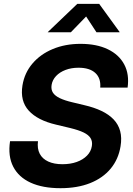

<svg xmlns="http://www.w3.org/2000/svg" viewBox="-20 -966 693 997"><path d="M293.9 11.2Q202.1 11.2 139.4 -17.3Q76.7 -45.9 48.6 -100.6Q20.5 -155.3 32.2 -232.9H177.2Q172.4 -194.3 186.3 -167.7Q200.2 -141.1 230.5 -127.2Q260.7 -113.3 304.2 -113.3Q345.7 -113.3 378.4 -125Q411.1 -136.7 431.9 -158Q452.6 -179.2 457 -207.5Q460.9 -231.4 450.4 -248.5Q439.9 -265.6 414.1 -278.1Q388.2 -290.5 346.2 -300.8L271 -318.8Q174.8 -341.3 129.2 -391.6Q83.5 -441.9 96.7 -522.9Q107.4 -587.9 148.7 -636.2Q189.9 -684.6 254.2 -711.4Q318.4 -738.3 398.4 -738.3Q481.4 -738.3 539.6 -710.4Q597.7 -682.6 625 -631.6Q652.3 -580.6 642.6 -511.2H500.5Q504.4 -560.1 474.9 -587.2Q445.3 -614.3 387.7 -614.3Q350.1 -614.3 320.1 -602.8Q290 -591.3 271.2 -571.3Q252.4 -551.3 248 -525.4Q244.1 -501 255.1 -484.4Q266.1 -467.8 291 -456.1Q315.9 -444.3 353 -435.5L418 -419.9Q468.8 -408.2 507.1 -389.9Q545.4 -371.6 570.1 -345.7Q594.7 -319.8 604 -285.2Q613.3 -250.5 606 -206.5Q595.2 -139.2 554.7 -90.3Q514.2 -41.5 448 -15.1Q381.8 11.2 293.9 11.2ZM347.7 -798.3H228L228.5 -799.8L381.3 -945.8H495.1L601.1 -799.8L600.6 -798.3H481L427.2 -880.4Z"/></svg>

Font: Inter 24pt
Style: Bold Italic
Weight: 700
Italic angle: -9.3988°
Version: Version 4.001;git-66647c0bb